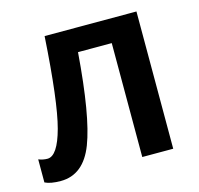

<svg xmlns="http://www.w3.org/2000/svg" viewBox="-86 -632 757 731"><g transform="rotate(-15 293.0 -266.5)"><path d="M512 0V-541H150Q134 -287 107 -187Q80 -87 40 -87Q22 -87 5 -94V-3Q27 8 67 8Q157 8 197.5 -97Q238 -202 257 -449H390V0Z"/></g></svg>

Font: Noto Sans Display Medium
Style: Regular
Weight: 500
Designer: Monotype Design Team
Foundry: Monotype Imaging Inc.
Version: Version 1.900